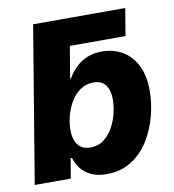

<svg xmlns="http://www.w3.org/2000/svg" viewBox="-82 -801 799 881"><g transform="rotate(-10 317.0 -360.0)"><path d="M195.3 -600.6 130.9 -727.5H560.1L539.1 -600.6ZM344.2 8.3Q301.3 8.3 271.7 -6.1Q242.2 -20.5 224.9 -43.5Q207.5 -66.4 200.2 -92.3H193.8L178.2 0H10.3L130.9 -727.5H300.8L254.9 -452.1H258.8Q273.4 -478.5 295.7 -500.7Q317.9 -522.9 348.6 -536.4Q379.4 -549.8 419.4 -549.8Q472.2 -549.8 513.9 -525.9Q555.7 -502 580.3 -454.1Q605 -406.2 605 -334Q605 -277.8 589.4 -217.8Q573.7 -157.7 542 -106.4Q510.3 -55.2 460.9 -23.4Q411.6 8.3 344.2 8.3ZM291.5 -125Q328.6 -125 355 -145Q381.3 -165 398.4 -196Q415.5 -227.1 423.3 -261.5Q431.2 -295.9 431.2 -324.7Q431.2 -368.2 412.8 -392.3Q394.5 -416.5 357.4 -416.5Q322.8 -416.5 296.1 -398.4Q269.5 -380.4 251.7 -351.1Q233.9 -321.8 224.6 -287.1Q215.3 -252.4 215.3 -219.2Q215.3 -175.3 234.9 -150.1Q254.4 -125 291.5 -125Z"/></g></svg>

Font: Inter 16pt ExtraBold
Style: Italic
Weight: 800
Italic angle: -9.3988°
Version: Version 4.001;git-66647c0bb